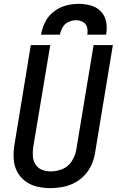

<svg xmlns="http://www.w3.org/2000/svg" viewBox="-20 -969 616 997"><path d="M242 8Q273 8 305 2Q337 -4 367 -19.5Q397 -35 420 -60Q443 -85 456 -115Q469 -145 474 -177L566 -735H466L376 -191Q371 -161 353 -132.5Q335 -104 305 -91.5Q275 -79 244 -79Q220 -79 199 -87Q178 -95 165.5 -113.5Q153 -132 151 -155.5Q149 -179 152 -202L241 -735H140L55 -217Q49 -181 51 -145Q53 -109 68.5 -79Q84 -49 111 -28.5Q138 -8 172.5 0Q207 8 242 8ZM193 -789H291Q295 -809 305.5 -827.5Q316 -846 335.5 -855Q355 -864 375 -864Q394 -864 410.5 -855Q427 -846 432 -827.5Q437 -809 433 -789H531Q537 -822 531.5 -854Q526 -886 505 -908.5Q484 -931 453 -940Q422 -949 389 -949Q355 -949 321.5 -940Q288 -931 259 -908.5Q230 -886 214.5 -854.5Q199 -823 193 -789Z"/></svg>

Font: Iosevka Sparkle Medium Oblique
Style: Regular
Weight: 500
Italic angle: -9°
Designer: Belleve Invis
Foundry: Belleve Invis
Version: Version 4.5.0; ttfautohint (v1.8.3)